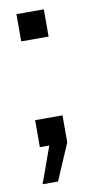

<svg xmlns="http://www.w3.org/2000/svg" viewBox="-74 -509 336 674"><g transform="rotate(-10 94.0 -172.0)"><path d="M35.2 -96.2H132.8V0L77.1 129.9H22L68.8 0H35.2ZM35.2 -377V-474.1H132.8V-377Z"/></g></svg>

Font: Kreadon
Style: Regular
Weight: 400
Designer: kohakuno
Foundry: StudioGnu
Version: Version 1.000;Glyphs 3.1.2 (3151)